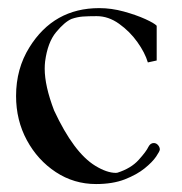

<svg xmlns="http://www.w3.org/2000/svg" viewBox="-20 -445 453 478"><path d="M219.2 13.2Q164.1 13.2 118.9 -16.6Q73.7 -46.4 46.9 -95.9Q20 -145.5 20 -206.1Q20 -273.9 53.2 -327.1Q113.8 -424.8 227.1 -424.8Q257.3 -424.8 288.3 -416.3Q319.3 -407.7 341.8 -397.5Q364.3 -387.2 370.1 -380.9V-294.4L348.1 -289.6Q340.8 -314 322 -340.3Q303.2 -366.7 276.6 -385.7Q250 -404.8 220.7 -404.8Q199.7 -404.8 186 -403.8Q172.4 -402.8 158.2 -397.9Q141.1 -390.6 119.9 -365.2Q98.6 -339.8 92.3 -292Q91.3 -283.2 91.3 -273.9Q91.3 -231 114.7 -169.9Q163.6 -64.9 217.3 -32.2Q246.1 -14.6 268.6 -14.6Q271 -14.6 272.5 -15.1Q306.2 -25.9 325.2 -46.9Q344.2 -67.9 349.6 -79.6Q354.5 -88.9 362.8 -88.9Q369.1 -88.9 373.5 -83.7Q377.9 -78.6 377.9 -72.8Q377.9 -68.8 368.7 -55.2Q359.4 -41.5 340.1 -25.9Q320.8 -10.3 290.8 1.5Q260.7 13.2 219.2 13.2Z"/></svg>

Font: Quaaykop
Style: Regular
Weight: 400
Designer: Tup Wanders
Foundry: Free font, DO NOT SELL
Version: Version 1.00;July 31, 2023;FontCreator 11.5.0.2430 64-bit